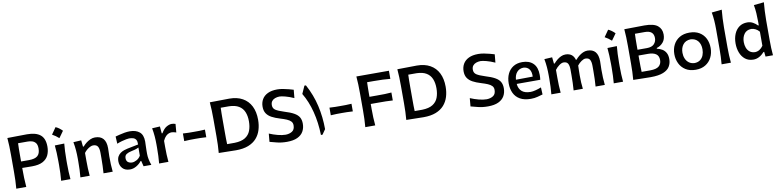

<svg xmlns="http://www.w3.org/2000/svg" viewBox="-6 -1837 11675 2879"><g transform="rotate(-10 5831.5 -397.0)"><path d="M82 0Q87.4 -63.5 89.6 -122.3Q91.8 -181.2 91.8 -253.4V-513.7Q91.8 -587.4 89.6 -647.2Q87.4 -707 82 -771.5Q134.8 -771.5 210 -773.4Q285.2 -775.4 380.9 -775.4Q516.6 -775.4 584 -720Q651.4 -664.6 651.4 -540.5Q651.4 -467.3 624.8 -410.6Q598.1 -354 537.4 -321.5Q476.6 -289.1 373 -289.1Q337.9 -289.1 296.4 -289.8Q254.9 -290.5 223.6 -291Q223.6 -211.4 225.8 -141.1Q228 -70.8 233.9 0ZM226.6 -666.5Q224.6 -625 224.1 -583Q223.6 -541 223.6 -493.2V-389.2H344.7Q433.6 -389.2 474.6 -423.6Q515.6 -458 515.6 -536.1Q515.6 -592.8 493.2 -620.6Q470.7 -648.4 437.7 -657.5Q404.8 -666.5 372.1 -666.5Z M821.3 -806.6Q847.1 -796.4 872.4 -778.1Q897.6 -759.9 922.3 -734.6Q905.1 -709.9 887.1 -684.9Q869.1 -660 850.3 -634.2Q805.2 -675.5 750.4 -705.1Q768.7 -730.9 786.2 -755.8Q803.6 -780.8 821.3 -806.6ZM765.1 0Q770 -58.6 772.5 -113.5Q774.9 -168.5 774.9 -235.4V-289.1Q774.9 -364.7 772 -422.1Q769 -479.5 763.7 -538.1L907.7 -542Q902.3 -482.4 899.4 -424.3Q896.5 -366.2 896.5 -289.1V-235.4Q896.5 -168.5 898.9 -113.5Q901.4 -58.6 906.7 0Z M1058.1 0Q1063.5 -58.6 1065.9 -113.5Q1068.4 -168.5 1068.4 -235.4V-289.1Q1068.4 -349.6 1063.5 -412.4Q1058.6 -475.1 1046.4 -538.1L1166 -544.9L1176.3 -447.3H1188Q1209 -472.7 1239.3 -496.8Q1269.5 -521 1304.9 -536.6Q1340.3 -552.2 1375.5 -552.2Q1543 -552.2 1543 -359.9Q1543 -324.7 1541.3 -293Q1539.6 -261.2 1539.6 -235.4Q1539.6 -168.5 1541.7 -113.5Q1543.9 -58.6 1550.3 0H1410.2Q1414.1 -58.6 1416.3 -112.8Q1418.5 -167 1418.5 -229.5V-312Q1418.5 -375.5 1398.7 -407.5Q1378.9 -439.5 1327.6 -439.5Q1308.1 -439.5 1282.7 -427.2Q1257.3 -415 1232.7 -394.5Q1208 -374 1189.9 -348.6V-229.5Q1189.9 -167 1192.1 -112.8Q1194.3 -58.6 1199.7 0Z M1814.5 12.2Q1738.8 12.2 1699.5 -30.8Q1660.2 -73.7 1660.2 -136.7Q1660.2 -181.6 1676.8 -211.2Q1693.4 -240.7 1719.5 -259Q1745.6 -277.3 1774.9 -287.4Q1804.2 -297.4 1829.1 -302.2L1995.6 -335.9Q1997.6 -382.8 1982.9 -407Q1968.3 -431.2 1940.9 -439.9Q1913.6 -448.7 1877 -448.7Q1862.8 -448.7 1832.8 -443.1Q1802.7 -437.5 1765.1 -427Q1727.5 -416.5 1690.4 -401.4L1684.6 -511.7Q1710.4 -518.6 1747.6 -528.1Q1784.7 -537.6 1826.4 -544.9Q1868.2 -552.2 1906.7 -552.2Q1999 -552.2 2053.5 -507.1Q2107.9 -461.9 2107.9 -360.8Q2107.9 -335.9 2106 -298.6Q2104 -261.2 2104 -228.5V-172.9Q2104 -96.7 2138.2 0H2020L1999 -84H1988.8Q1959 -43.9 1911.4 -15.9Q1863.8 12.2 1814.5 12.2ZM1862.8 -85.4Q1891.6 -85.4 1930.4 -105.7Q1969.2 -126 1992.2 -166L1992.7 -290Q1981 -283.2 1958.3 -274.9Q1935.5 -266.6 1875.5 -253.4Q1835.4 -245.6 1804.9 -226.6Q1774.4 -207.5 1774.4 -165.5Q1774.4 -122.6 1800 -104Q1825.7 -85.4 1862.8 -85.4Z M2256.8 0Q2262.2 -58.6 2264.6 -113.5Q2267.1 -168.5 2267.1 -235.4V-289.1Q2267.1 -349.6 2262.2 -412.4Q2257.3 -475.1 2245.1 -538.1L2364.7 -544.9L2374 -438.5H2384.8Q2423.3 -504.4 2466.3 -528.3Q2509.3 -552.2 2543.9 -552.2Q2557.6 -552.2 2573 -549.8Q2588.4 -547.4 2602.1 -542L2591.3 -413.6Q2573.7 -419.4 2554.7 -423.8Q2535.6 -428.2 2521.5 -428.2Q2503.9 -428.2 2481 -420.7Q2458 -413.1 2433.8 -390.1Q2409.7 -367.2 2388.7 -321.3V-229.5Q2388.7 -167 2390.9 -112.8Q2393.1 -58.6 2398.4 0Z M2686 -265.1V-381.3Q2731.4 -377.9 2773.9 -377.4Q2816.4 -377 2853.5 -377Q2890.6 -377 2933.1 -377.4Q2975.6 -377.9 3021.5 -381.3V-265.1Q2975.6 -268.6 2933.1 -269.3Q2890.6 -270 2853.5 -270Q2816.4 -270 2773.9 -269.3Q2731.4 -268.6 2686 -265.1Z M3164.6 0Q3169.9 -63.5 3172.1 -122.3Q3174.3 -181.2 3174.3 -253.4V-513.7Q3174.3 -587.4 3172.1 -647.2Q3169.9 -707 3164.6 -771.5Q3237.3 -771.5 3310.8 -773.4Q3384.3 -775.4 3461.4 -775.4Q3579.6 -775.4 3662.6 -729Q3745.6 -682.6 3789.1 -596.2Q3832.5 -509.8 3832.5 -388.7Q3832.5 -307.1 3810.8 -235.6Q3789.1 -164.1 3741.5 -110.1Q3693.8 -56.2 3616.5 -25.6Q3539.1 4.9 3427.7 4.9Q3351.1 4.9 3289.8 2.4Q3228.5 0 3164.6 0ZM3311.5 -108.9H3427.7Q3529.8 -111.8 3587.6 -148.4Q3645.5 -185.1 3669.2 -247.6Q3692.9 -310.1 3692.9 -390.1Q3692.9 -472.2 3667.7 -532.5Q3642.6 -592.8 3586.7 -626.7Q3530.8 -660.6 3438.5 -663.1H3311.5Q3309.6 -621.1 3309.1 -578.9Q3308.6 -536.6 3308.6 -484.9V-283.2Q3308.6 -232.9 3309.1 -191.4Q3309.6 -149.9 3311.5 -108.9Z M4202.6 13.2Q4118.7 13.2 4052.7 -3.7Q3986.8 -20.5 3942.9 -32.2L3954.1 -156.7Q4016.6 -129.9 4082.8 -112.8Q4148.9 -95.7 4201.7 -95.7Q4259.8 -96.7 4300.8 -123.3Q4341.8 -149.9 4341.8 -214.8Q4341.8 -251 4320.1 -274.2Q4298.3 -297.4 4257.6 -314.7Q4216.8 -332 4159.2 -349.1Q4087.4 -370.6 4036.6 -397.9Q3985.8 -425.3 3959 -466.1Q3932.1 -506.8 3932.1 -568.4Q3932.1 -631.8 3960.9 -681.2Q3989.7 -730.5 4047.6 -758.5Q4105.5 -786.6 4192.4 -786.6Q4233.4 -786.6 4279.1 -778.3Q4324.7 -770 4366.2 -758.8Q4407.7 -747.6 4436.5 -738.8L4424.8 -613.8Q4354 -645.5 4295.4 -660.6Q4236.8 -675.8 4206.5 -675.8Q4170.4 -674.8 4139.9 -663.6Q4109.4 -652.3 4091.1 -628.9Q4072.8 -605.5 4072.8 -566.9Q4072.8 -518.1 4111.8 -492.7Q4150.9 -467.3 4237.3 -439.9Q4330.1 -412.1 4383.5 -381.8Q4437 -351.6 4459.7 -312Q4482.4 -272.5 4482.4 -214.8Q4482.4 -147.9 4453.1 -96.4Q4423.8 -44.9 4362.1 -15.9Q4300.3 13.2 4202.6 13.2Z M4627.9 -771.5Q4717.3 -606.4 4756.8 -433.8Q4796.4 -261.2 4796.9 -75.2L4744.6 0H4720.7Q4715.8 -190.9 4673.1 -357.4Q4630.4 -523.9 4552.2 -653.8L4605 -771.5Z M4917.5 -265.1V-381.3Q4962.9 -377.9 5005.4 -377.4Q5047.9 -377 5085 -377Q5122.1 -377 5164.6 -377.4Q5207 -377.9 5252.9 -381.3V-265.1Q5207 -268.6 5164.6 -269.3Q5122.1 -270 5085 -270Q5047.9 -270 5005.4 -269.3Q4962.9 -268.6 4917.5 -265.1Z M5396 0Q5401.4 -63.5 5403.6 -122.3Q5405.8 -181.2 5405.8 -253.4V-513.7Q5405.8 -587.4 5403.6 -647.2Q5401.4 -707 5396 -771.5H5891.6V-647.9Q5839.4 -653.3 5779.5 -656Q5719.7 -658.7 5638.7 -658.7H5539.6Q5538.1 -618.7 5537.4 -578.9Q5536.6 -539.1 5536.6 -493.2V-437H5644Q5716.8 -437 5769.5 -438Q5822.3 -439 5871.6 -443.8V-322.8Q5819.3 -326.7 5766.8 -327.4Q5714.4 -328.1 5643.1 -328.1H5536.6V-253.4Q5536.6 -181.2 5539.1 -122.3Q5541.5 -63.5 5547.4 0Z M6020 0Q6025.4 -63.5 6027.6 -122.3Q6029.8 -181.2 6029.8 -253.4V-513.7Q6029.8 -587.4 6027.6 -647.2Q6025.4 -707 6020 -771.5Q6092.8 -771.5 6166.3 -773.4Q6239.7 -775.4 6316.9 -775.4Q6435.1 -775.4 6518.1 -729Q6601.1 -682.6 6644.5 -596.2Q6688 -509.8 6688 -388.7Q6688 -307.1 6666.3 -235.6Q6644.5 -164.1 6596.9 -110.1Q6549.3 -56.2 6471.9 -25.6Q6394.5 4.9 6283.2 4.9Q6206.5 4.9 6145.3 2.4Q6084 0 6020 0ZM6167 -108.9H6283.2Q6385.3 -111.8 6443.1 -148.4Q6501 -185.1 6524.7 -247.6Q6548.3 -310.1 6548.3 -390.1Q6548.3 -472.2 6523.2 -532.5Q6498 -592.8 6442.1 -626.7Q6386.2 -660.6 6293.9 -663.1H6167Q6165 -621.1 6164.6 -578.9Q6164.1 -536.6 6164.1 -484.9V-283.2Q6164.1 -232.9 6164.6 -191.4Q6165 -149.9 6167 -108.9Z M7263.2 13.2Q7179.2 13.2 7113.3 -3.7Q7047.4 -20.5 7003.4 -32.2L7014.6 -156.7Q7077.1 -129.9 7143.3 -112.8Q7209.5 -95.7 7262.2 -95.7Q7320.3 -96.7 7361.3 -123.3Q7402.3 -149.9 7402.3 -214.8Q7402.3 -251 7380.6 -274.2Q7358.9 -297.4 7318.1 -314.7Q7277.3 -332 7219.7 -349.1Q7147.9 -370.6 7097.2 -397.9Q7046.4 -425.3 7019.5 -466.1Q6992.7 -506.8 6992.7 -568.4Q6992.7 -631.8 7021.5 -681.2Q7050.3 -730.5 7108.2 -758.5Q7166 -786.6 7252.9 -786.6Q7293.9 -786.6 7339.6 -778.3Q7385.3 -770 7426.8 -758.8Q7468.3 -747.6 7497.1 -738.8L7485.4 -613.8Q7414.6 -645.5 7356 -660.6Q7297.4 -675.8 7267.1 -675.8Q7231 -674.8 7200.4 -663.6Q7169.9 -652.3 7151.6 -628.9Q7133.3 -605.5 7133.3 -566.9Q7133.3 -518.1 7172.4 -492.7Q7211.4 -467.3 7297.9 -439.9Q7390.6 -412.1 7444.1 -381.8Q7497.6 -351.6 7520.3 -312Q7543 -272.5 7543 -214.8Q7543 -147.9 7513.7 -96.4Q7484.4 -44.9 7422.6 -15.9Q7360.8 13.2 7263.2 13.2Z M7916.5 13.2Q7816.4 13.2 7752.4 -23.4Q7688.5 -60.1 7658 -124.3Q7627.4 -188.5 7627.4 -271.5Q7627.4 -353.5 7657 -416.7Q7686.5 -480 7743.4 -516.1Q7800.3 -552.2 7881.8 -552.2Q7987.8 -552.2 8047.9 -492.9Q8107.9 -433.6 8107.9 -317.4Q8107.9 -295.9 8106.7 -278.6Q8105.5 -261.2 8103 -244.1H7744.6Q7750.5 -171.9 7795.7 -130.9Q7840.8 -89.8 7930.7 -89.8Q7961.4 -89.8 8006.6 -101.3Q8051.8 -112.8 8093.3 -129.9L8098.6 -21.5Q8065.9 -12.2 8019.5 0.5Q7973.1 13.2 7916.5 13.2ZM8000 -310.5Q8003.4 -384.8 7972.7 -424.6Q7941.9 -464.4 7883.3 -466.8Q7822.3 -464.4 7785.4 -421.9Q7748.5 -379.4 7744.1 -308.1Z M8902.3 0Q8906.7 -58.6 8908.7 -112.8Q8910.6 -167 8910.6 -229.5V-312Q8910.6 -375.5 8892.1 -407.5Q8873.5 -439.5 8825.7 -439.5Q8797.9 -439.5 8762.7 -415.3Q8727.5 -391.1 8700.2 -356Q8699.2 -323.2 8698.2 -279.5Q8697.3 -235.8 8697.3 -203.1Q8697.3 -147 8699.7 -98.9Q8702.1 -50.8 8708.5 0H8567.9Q8572.3 -58.6 8574.2 -112.8Q8576.2 -167 8576.2 -229.5V-312Q8576.2 -375.5 8557.9 -407.5Q8539.6 -439.5 8491.2 -439.5Q8461.9 -439.5 8425 -412.8Q8388.2 -386.2 8360.8 -348.6V-229.5Q8360.8 -167 8363 -112.8Q8365.2 -58.6 8370.6 0H8229Q8234.4 -58.6 8236.8 -113.5Q8239.3 -168.5 8239.3 -235.4V-289.1Q8239.3 -349.6 8234.4 -412.4Q8229.5 -475.1 8217.3 -538.1L8336.9 -544.9L8347.2 -447.3H8358.9Q8379.9 -472.7 8408.7 -496.8Q8437.5 -521 8470.9 -536.6Q8504.4 -552.2 8539.1 -552.2Q8652.3 -552.2 8681.6 -445.8H8690.4Q8712.9 -473.1 8742.4 -497.3Q8772 -521.5 8805.7 -536.9Q8839.4 -552.2 8874 -552.2Q9035.2 -552.2 9035.2 -359.9Q9035.2 -324.7 9033.7 -293Q9032.2 -261.2 9032.2 -235.4Q9032.2 -168.5 9034.4 -113.5Q9036.6 -58.6 9043 0Z M9235.4 -806.6Q9261.2 -796.4 9286.4 -778.1Q9311.7 -759.9 9336.4 -734.6Q9319.2 -709.9 9301.2 -684.9Q9283.2 -660 9264.4 -634.2Q9219.3 -675.5 9164.5 -705.1Q9182.8 -730.9 9200.2 -755.8Q9217.7 -780.8 9235.4 -806.6ZM9179.2 0Q9184.1 -58.6 9186.5 -113.5Q9189 -168.5 9189 -235.4V-289.1Q9189 -364.7 9186 -422.1Q9183.1 -479.5 9177.7 -538.1L9321.8 -542Q9316.4 -482.4 9313.5 -424.3Q9310.5 -366.2 9310.5 -289.1V-235.4Q9310.5 -168.5 9313 -113.5Q9315.4 -58.6 9320.8 0Z M9739.3 4.9Q9655.3 4.9 9588.6 2.4Q9522 0 9475.6 0Q9481 -63.5 9483.2 -122.3Q9485.4 -181.2 9485.4 -253.4V-513.7Q9485.4 -587.4 9483.2 -647.2Q9481 -707 9475.6 -771.5Q9546.4 -771.5 9624.3 -773.4Q9702.1 -775.4 9781.7 -775.4Q9922.9 -775.4 9982.9 -726.6Q10043 -677.7 10043 -592.3Q10043 -518.1 10003.7 -472.4Q9964.4 -426.8 9905.8 -409.7V-398.9Q9948.7 -390.1 9984.1 -369.1Q10019.5 -348.1 10041 -310.5Q10062.5 -272.9 10062.5 -214.4Q10062.5 -152.3 10033.2 -102.5Q10003.9 -52.7 9933.3 -23.9Q9862.8 4.9 9739.3 4.9ZM9617.2 -434.1H9759.8Q9835.9 -434.1 9870.8 -471.4Q9905.8 -508.8 9905.8 -561.5Q9905.8 -676.8 9772 -676.8H9620.6Q9618.7 -632.3 9617.9 -588.1Q9617.2 -543.9 9617.2 -489.7ZM9620.6 -96.7H9751Q9843.8 -96.7 9884 -130.1Q9924.3 -163.6 9924.3 -223.6Q9924.3 -288.1 9882.1 -317.1Q9839.8 -346.2 9763.2 -346.2H9617.2V-277.8Q9617.2 -224.6 9617.9 -182.1Q9618.7 -139.6 9620.6 -96.7Z M10428.2 13.2Q10335 13.2 10272.9 -26.6Q10210.9 -66.4 10180.2 -131.3Q10149.4 -196.3 10149.4 -271.5Q10149.4 -352.1 10182.1 -415.5Q10214.8 -479 10276.6 -515.6Q10338.4 -552.2 10425.8 -552.2Q10516.1 -552.2 10577.6 -515.1Q10639.2 -478 10670.7 -414.3Q10702.1 -350.6 10702.1 -271.5Q10702.1 -190.9 10669.4 -126.5Q10636.7 -62 10575.4 -24.4Q10514.2 13.2 10428.2 13.2ZM10427.7 -88.9Q10479 -90.8 10512.5 -116Q10545.9 -141.1 10562 -182.1Q10578.1 -223.1 10578.1 -271.5Q10578.1 -350.1 10539.1 -397.9Q10500 -445.8 10427.7 -450.2Q10351.1 -446.8 10312 -396.7Q10272.9 -346.7 10272.9 -271.5Q10272.9 -224.1 10290 -183.1Q10307.1 -142.1 10341.6 -116.5Q10376 -90.8 10427.7 -88.9Z M10821.3 0Q10826.2 -58.6 10828.6 -113.5Q10831.1 -168.5 10831.1 -235.4V-534.2Q10831.1 -601.1 10826.7 -664.6Q10822.3 -728 10811 -790.5L10965.3 -806.6Q10959.5 -741.7 10955.8 -674.3Q10952.1 -606.9 10952.1 -534.2V-235.4Q10952.1 -168.5 10954.8 -113.5Q10957.5 -58.6 10962.9 0Z M11305.7 13.2Q11230.5 13.2 11180.7 -26.4Q11130.9 -65.9 11106.2 -130.6Q11081.5 -195.3 11081.5 -270.5Q11081.5 -350.6 11107.7 -414.3Q11133.8 -478 11184.3 -515.1Q11234.9 -552.2 11307.6 -552.2Q11354.5 -552.2 11393.6 -530.8Q11432.6 -509.3 11460.9 -479H11471.7V-534.2Q11471.7 -601.1 11467.5 -664.6Q11463.4 -728 11452.1 -790.5L11606.9 -806.6Q11601.1 -741.7 11597.4 -674.3Q11593.8 -606.9 11593.8 -534.2V-235.4Q11593.8 -168.5 11595.9 -113.5Q11598.1 -58.6 11603.5 0H11490.2L11482.4 -73.2H11472.7Q11394.5 13.2 11305.7 13.2ZM11347.7 -92.8Q11421.4 -95.2 11471.7 -168V-382.3Q11445.8 -413.1 11413.1 -429Q11380.4 -444.8 11349.1 -445.3Q11276.9 -442.9 11241.5 -392.3Q11206.1 -341.8 11206.1 -269.5Q11206.1 -223.6 11220.9 -183.8Q11235.8 -144 11267.3 -119.1Q11298.8 -94.2 11347.7 -92.8Z"/></g></svg>

Font: Pinar-DS1-FD SemiBold
Style: Regular
Weight: 600
Designer: Amin Abedi
Version: Version 3.000